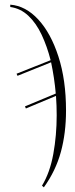

<svg xmlns="http://www.w3.org/2000/svg" viewBox="-20 -563 323 823"><path d="M160 233Q194 177 208.5 97Q223 17 223 -69Q223 -110 220 -152L91 -98L87 -107L219 -162Q216 -196 211 -229.5Q206 -263 199 -296L55 -238L51 -247L197 -305Q182 -364 158.5 -414Q135 -464 101.5 -495.5Q68 -527 24 -533V-543Q90 -538 144 -479.5Q198 -421 230.5 -320.5Q263 -220 263 -89Q263 7 241 88Q219 169 168 240Z"/></svg>

Font: Noto Serif Display ExtraCondensed ExtraLight
Style: Regular
Weight: 200
Width: 2
Designer: Monotype Design Team
Foundry: Monotype Imaging Inc.
Version: Version 2.009